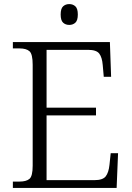

<svg xmlns="http://www.w3.org/2000/svg" viewBox="-20 -920 646 940"><path d="M43 0V-31H75Q109 -31 124.5 -44.5Q140 -58 140 -109V-603Q140 -655 124.5 -669Q109 -683 75 -683H43V-714H518L524 -544H488L483 -601Q480 -639 466 -657.5Q452 -676 411 -676H208V-393H450V-355H208V-38H442Q483 -38 497.5 -56.5Q512 -75 516 -113L522 -170H558L551 0ZM319 -798Q301 -798 289 -809Q277 -820 277 -849Q277 -878 289 -889Q301 -900 319 -900Q337 -900 349 -889Q361 -878 361 -849Q361 -820 349 -809Q337 -798 319 -798Z"/></svg>

Font: Noto Serif Hentaigana Light
Style: Regular
Weight: 300
Designer: Kazuhiro Yamada
Foundry: nipponia
Version: Version 1.000; ttfautohint (v1.8.4.7-5d5b)